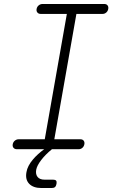

<svg xmlns="http://www.w3.org/2000/svg" viewBox="-20 -750 640 965"><path d="M253 -50H384Q395 -50 400.5 -43Q406 -36 404 -25Q402 -14 394 -7Q386 0 375 0H241Q208 27 187 54.5Q166 82 162 103Q158 126 169 139.5Q180 153 204 153H247Q258 153 262 158Q266 163 264 174Q262 185 256.5 190Q251 195 240 195H188Q147 195 126.5 173.5Q106 152 113 115Q118 84 146 51Q169 24 202 0H65Q54 0 48 -7Q42 -14 44 -25Q46 -36 54.5 -43Q63 -50 74 -50H205L316 -680H185Q174 -680 168 -687Q162 -694 164 -705Q166 -716 174.5 -723Q183 -730 194 -730H504Q515 -730 520.5 -723Q526 -716 524 -705Q522 -694 514 -687Q506 -680 495 -680H364Z"/></svg>

Font: Maple Mono Thin
Style: Italic
Weight: 250
Italic angle: -10°
Monospace: yes
Designer: subframe7536
Version: Version 7.000